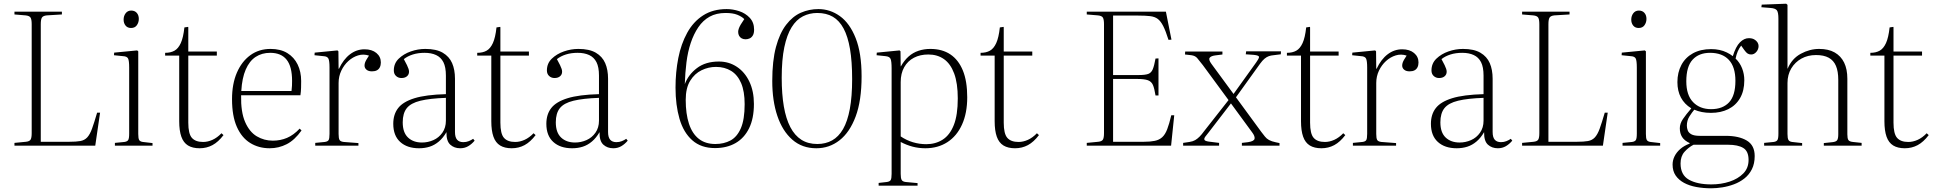

<svg xmlns="http://www.w3.org/2000/svg" viewBox="-20 -786 10429 1036"><path d="M58 0V-15L120 -21Q139 -23 145 -32.5Q151 -42 151 -68V-655Q151 -682 144.5 -691.5Q138 -701 118 -703L58 -708V-723H314V-708L232 -703Q213 -701 206.5 -691.5Q200 -682 200 -655V-21H354Q391 -21 413.5 -25Q436 -29 450.5 -44.5Q465 -60 476.5 -91.5Q488 -123 504 -178H520L494 0Z M600 0V-15L651 -20Q666 -22 671.5 -30Q677 -38 677 -65V-421Q677 -459 671 -470.5Q665 -482 644 -483L595 -488L596 -502L720 -514L726 -509V-63Q726 -39 731 -30.5Q736 -22 751 -20L803 -14V0ZM687 -635Q668 -635 657.5 -648Q647 -661 647 -680Q647 -700 658 -714.5Q669 -729 688 -729Q707 -729 718 -716.5Q729 -704 729 -684Q729 -665 718.5 -650Q708 -635 687 -635Z M1057 14Q1019 14 994.5 -1Q970 -16 958.5 -48.5Q947 -81 947 -132V-486H871V-501Q901 -501 921.5 -512.5Q942 -524 955.5 -553.5Q969 -583 975 -638L995 -641L996 -638V-508H1150V-486H996V-124Q996 -64 1015.5 -42Q1035 -20 1076 -20Q1101 -20 1126.5 -31.5Q1152 -43 1175 -67L1186 -57Q1158 -20 1126.5 -3Q1095 14 1057 14Z M1435 14Q1376 14 1330 -14.5Q1284 -43 1258 -101.5Q1232 -160 1232 -251Q1232 -333 1258 -393.5Q1284 -454 1330.5 -488Q1377 -522 1440 -522Q1494 -522 1530.5 -499.5Q1567 -477 1586 -438Q1605 -399 1605 -349Q1605 -332 1604.5 -312Q1604 -292 1601 -272H1281Q1279 -182 1302.5 -128Q1326 -74 1365.5 -50.5Q1405 -27 1452 -27Q1493 -27 1528.5 -42Q1564 -57 1597 -92L1607 -82Q1570 -30 1527 -8Q1484 14 1435 14ZM1282 -295H1553Q1555 -311 1555.5 -324Q1556 -337 1556 -350Q1556 -427 1526.5 -464Q1497 -501 1438 -501Q1393 -501 1359.5 -479Q1326 -457 1306 -411Q1286 -365 1282 -295Z M1681 0V-15L1732 -20Q1748 -22 1753 -30Q1758 -38 1758 -64V-421Q1758 -458 1752 -470Q1746 -482 1725 -483L1677 -488L1678 -502L1801 -514L1806 -509L1807 -415H1809Q1833 -466 1868.5 -493Q1904 -520 1947 -520Q1987 -520 2011 -500Q2035 -480 2035 -449Q2035 -434 2029.5 -423Q2024 -412 2013.5 -406.5Q2003 -401 1987 -401Q1968 -401 1957.5 -410Q1947 -419 1947 -432Q1947 -440 1949.5 -447.5Q1952 -455 1957.5 -464.5Q1963 -474 1971 -486Q1941 -496 1912 -487Q1883 -478 1859.5 -456.5Q1836 -435 1821.5 -404.5Q1807 -374 1807 -338V-63Q1807 -40 1812 -31Q1817 -22 1835 -20L1914 -14V0Z M2241 14Q2177 14 2139.5 -20Q2102 -54 2102 -118Q2102 -169 2128.5 -203Q2155 -237 2216.5 -256Q2278 -275 2386 -278V-378Q2386 -424 2372.5 -450.5Q2359 -477 2333 -489Q2307 -501 2271 -501Q2236 -501 2207.5 -492Q2179 -483 2159 -467Q2170 -447 2176 -434.5Q2182 -422 2184.5 -414Q2187 -406 2187 -399Q2187 -384 2176 -374.5Q2165 -365 2146 -365Q2129 -365 2117 -376Q2105 -387 2105 -406Q2105 -444 2131.5 -469.5Q2158 -495 2196.5 -508.5Q2235 -522 2275 -522Q2334 -522 2369 -501.5Q2404 -481 2419.5 -445.5Q2435 -410 2435 -361V-74Q2435 -45 2446.5 -32Q2458 -19 2480 -19Q2496 -19 2509.5 -24.5Q2523 -30 2533 -37L2541 -27Q2525 -8 2506 3Q2487 14 2463 14Q2431 14 2409.5 -5.5Q2388 -25 2389 -73Q2371 -42 2348 -22.5Q2325 -3 2298.5 5.5Q2272 14 2241 14ZM2257 -17Q2289 -17 2318.5 -30Q2348 -43 2367 -70Q2386 -97 2386 -135V-258Q2300 -255 2248.5 -242.5Q2197 -230 2175 -202.5Q2153 -175 2153 -126Q2153 -71 2181.5 -44Q2210 -17 2257 -17Z M2741 14Q2703 14 2678.5 -1Q2654 -16 2642.5 -48.5Q2631 -81 2631 -132V-486H2555V-501Q2585 -501 2605.5 -512.5Q2626 -524 2639.5 -553.5Q2653 -583 2659 -638L2679 -641L2680 -638V-508H2834V-486H2680V-124Q2680 -64 2699.5 -42Q2719 -20 2760 -20Q2785 -20 2810.5 -31.5Q2836 -43 2859 -67L2870 -57Q2842 -20 2810.5 -3Q2779 14 2741 14Z M3067 14Q3003 14 2965.5 -20Q2928 -54 2928 -118Q2928 -169 2954.5 -203Q2981 -237 3042.5 -256Q3104 -275 3212 -278V-378Q3212 -424 3198.5 -450.5Q3185 -477 3159 -489Q3133 -501 3097 -501Q3062 -501 3033.5 -492Q3005 -483 2985 -467Q2996 -447 3002 -434.5Q3008 -422 3010.5 -414Q3013 -406 3013 -399Q3013 -384 3002 -374.5Q2991 -365 2972 -365Q2955 -365 2943 -376Q2931 -387 2931 -406Q2931 -444 2957.5 -469.5Q2984 -495 3022.5 -508.5Q3061 -522 3101 -522Q3160 -522 3195 -501.5Q3230 -481 3245.5 -445.5Q3261 -410 3261 -361V-74Q3261 -45 3272.5 -32Q3284 -19 3306 -19Q3322 -19 3335.5 -24.5Q3349 -30 3359 -37L3367 -27Q3351 -8 3332 3Q3313 14 3289 14Q3257 14 3235.5 -5.5Q3214 -25 3215 -73Q3197 -42 3174 -22.5Q3151 -3 3124.5 5.5Q3098 14 3067 14ZM3083 -17Q3115 -17 3144.5 -30Q3174 -43 3193 -70Q3212 -97 3212 -135V-258Q3126 -255 3074.5 -242.5Q3023 -230 3001 -202.5Q2979 -175 2979 -126Q2979 -71 3007.5 -44Q3036 -17 3083 -17Z M3838 13Q3763 13 3715.5 -29Q3668 -71 3646.5 -145Q3625 -219 3625 -313Q3625 -397 3640 -473Q3655 -549 3688 -609Q3721 -669 3774 -703Q3827 -737 3901 -737Q3934 -737 3968 -726Q4002 -715 4025.5 -690Q4049 -665 4049 -626Q4049 -606 4042 -594.5Q4035 -583 4024.5 -578.5Q4014 -574 4003 -574Q3991 -574 3982 -579Q3973 -584 3968 -593Q3963 -602 3963 -614Q3963 -621 3966 -630.5Q3969 -640 3976.5 -653Q3984 -666 3996 -683Q3982 -697 3958 -706.5Q3934 -716 3895 -716Q3845 -716 3809 -696Q3773 -676 3748 -639Q3723 -602 3707 -554Q3691 -506 3684 -449.5Q3677 -393 3675 -332Q3694 -383 3740.5 -418.5Q3787 -454 3859 -454Q3913 -454 3956 -425.5Q3999 -397 4023.5 -345.5Q4048 -294 4048 -225Q4048 -147 4022 -94Q3996 -41 3949 -14Q3902 13 3838 13ZM3840 -9Q3886 -9 3921.5 -28Q3957 -47 3977.5 -94Q3998 -141 3998 -224Q3998 -293 3979 -337.5Q3960 -382 3925 -403.5Q3890 -425 3843 -425Q3803 -425 3765.5 -407Q3728 -389 3704 -350Q3680 -311 3680 -247Q3680 -172 3697.5 -118.5Q3715 -65 3750.5 -37Q3786 -9 3840 -9Z M4385 14Q4308 14 4255 -32.5Q4202 -79 4174.5 -160.5Q4147 -242 4147 -349Q4147 -458 4167 -532.5Q4187 -607 4222 -652.5Q4257 -698 4301.5 -717.5Q4346 -737 4396 -737Q4459 -737 4512 -699Q4565 -661 4597 -580.5Q4629 -500 4629 -374Q4629 -243 4597 -157.5Q4565 -72 4510 -29Q4455 14 4385 14ZM4390 -9Q4435 -9 4470 -28.5Q4505 -48 4529 -89.5Q4553 -131 4565.5 -198Q4578 -265 4578 -359Q4578 -454 4566.5 -521.5Q4555 -589 4532 -632Q4509 -675 4474 -695.5Q4439 -716 4390 -716Q4348 -716 4312.5 -698Q4277 -680 4251.5 -639Q4226 -598 4212 -531Q4198 -464 4198 -366Q4198 -278 4209.5 -211.5Q4221 -145 4244.5 -100Q4268 -55 4304 -32Q4340 -9 4390 -9Z M4721 216V201L4765 196Q4781 194 4786 185.5Q4791 177 4791 152V-417Q4791 -455 4785.5 -468Q4780 -481 4758 -483L4710 -488L4711 -502L4834 -514L4839 -509L4840 -428H4841Q4859 -460 4882.5 -481Q4906 -502 4936 -512Q4966 -522 5000 -522Q5064 -522 5108 -492.5Q5152 -463 5175.5 -405.5Q5199 -348 5199 -261Q5199 -176 5171 -114Q5143 -52 5092 -19Q5041 14 4973 14Q4938 14 4905 5.5Q4872 -3 4840 -20V152Q4840 175 4845 184.5Q4850 194 4867 196L4931 202V216ZM4978 -8Q5028 -8 5066.5 -32.5Q5105 -57 5126.5 -111Q5148 -165 5148 -255Q5148 -337 5128.5 -389.5Q5109 -442 5073.5 -467Q5038 -492 4989 -492Q4945 -492 4911.5 -474.5Q4878 -457 4859 -423.5Q4840 -390 4840 -343V-50Q4871 -29 4906 -18.5Q4941 -8 4978 -8Z M5457 14Q5419 14 5394.5 -1Q5370 -16 5358.5 -48.5Q5347 -81 5347 -132V-486H5271V-501Q5301 -501 5321.5 -512.5Q5342 -524 5355.5 -553.5Q5369 -583 5375 -638L5395 -641L5396 -638V-508H5550V-486H5396V-124Q5396 -64 5415.5 -42Q5435 -20 5476 -20Q5501 -20 5526.5 -31.5Q5552 -43 5575 -67L5586 -57Q5558 -20 5526.5 -3Q5495 14 5457 14Z M5844 0V-15L5906 -21Q5925 -23 5931 -32.5Q5937 -42 5937 -68V-655Q5937 -681 5931 -691Q5925 -701 5904 -703L5844 -708V-723H6271L6301 -572L6285 -571Q6270 -619 6256.5 -645.5Q6243 -672 6227 -684Q6211 -696 6185.5 -699Q6160 -702 6122 -702H5986V-381H6122Q6159 -381 6175.5 -387Q6192 -393 6200 -412Q6208 -431 6215 -470L6231 -471V-271H6215Q6209 -309 6201 -327.5Q6193 -346 6174 -353Q6155 -360 6116 -360H5986V-21H6152Q6187 -21 6211 -26Q6235 -31 6251 -45.5Q6267 -60 6278 -88.5Q6289 -117 6300 -164H6316L6299 0Z M6364 0V-15L6398 -20Q6417 -23 6429 -30Q6441 -37 6452.5 -48.5Q6464 -60 6477 -78L6609 -246L6470 -435Q6450 -461 6439.5 -473Q6429 -485 6409 -488L6374 -492L6375 -508H6576V-492L6537 -487Q6514 -484 6507 -474Q6500 -464 6517 -441L6636 -279L6758 -449Q6772 -468 6773.5 -477.5Q6775 -487 6745 -490L6702 -493L6704 -509H6892L6891 -493L6851 -488Q6838 -487 6826.5 -483Q6815 -479 6803.5 -469.5Q6792 -460 6779 -442L6649 -261L6786 -74Q6797 -60 6805.5 -49Q6814 -38 6827.5 -30.5Q6841 -23 6865 -18L6884 -14V0H6681V-15L6715 -19Q6747 -24 6749.5 -37.5Q6752 -51 6737 -71L6622 -228L6502 -72Q6491 -59 6483.5 -48.5Q6476 -38 6479 -31.5Q6482 -25 6502 -22L6558 -15V0Z M7110 14Q7072 14 7047.5 -1Q7023 -16 7011.5 -48.5Q7000 -81 7000 -132V-486H6924V-501Q6954 -501 6974.5 -512.5Q6995 -524 7008.5 -553.5Q7022 -583 7028 -638L7048 -641L7049 -638V-508H7203V-486H7049V-124Q7049 -64 7068.5 -42Q7088 -20 7129 -20Q7154 -20 7179.5 -31.5Q7205 -43 7228 -67L7239 -57Q7211 -20 7179.5 -3Q7148 14 7110 14Z M7280 0V-15L7331 -20Q7347 -22 7352 -30Q7357 -38 7357 -64V-421Q7357 -458 7351 -470Q7345 -482 7324 -483L7276 -488L7277 -502L7400 -514L7405 -509L7406 -415H7408Q7432 -466 7467.5 -493Q7503 -520 7546 -520Q7586 -520 7610 -500Q7634 -480 7634 -449Q7634 -434 7628.5 -423Q7623 -412 7612.5 -406.5Q7602 -401 7586 -401Q7567 -401 7556.5 -410Q7546 -419 7546 -432Q7546 -440 7548.5 -447.5Q7551 -455 7556.5 -464.5Q7562 -474 7570 -486Q7540 -496 7511 -487Q7482 -478 7458.5 -456.5Q7435 -435 7420.5 -404.5Q7406 -374 7406 -338V-63Q7406 -40 7411 -31Q7416 -22 7434 -20L7513 -14V0Z M7840 14Q7776 14 7738.5 -20Q7701 -54 7701 -118Q7701 -169 7727.5 -203Q7754 -237 7815.5 -256Q7877 -275 7985 -278V-378Q7985 -424 7971.5 -450.5Q7958 -477 7932 -489Q7906 -501 7870 -501Q7835 -501 7806.5 -492Q7778 -483 7758 -467Q7769 -447 7775 -434.5Q7781 -422 7783.5 -414Q7786 -406 7786 -399Q7786 -384 7775 -374.5Q7764 -365 7745 -365Q7728 -365 7716 -376Q7704 -387 7704 -406Q7704 -444 7730.5 -469.5Q7757 -495 7795.5 -508.5Q7834 -522 7874 -522Q7933 -522 7968 -501.5Q8003 -481 8018.5 -445.5Q8034 -410 8034 -361V-74Q8034 -45 8045.5 -32Q8057 -19 8079 -19Q8095 -19 8108.5 -24.5Q8122 -30 8132 -37L8140 -27Q8124 -8 8105 3Q8086 14 8062 14Q8030 14 8008.5 -5.5Q7987 -25 7988 -73Q7970 -42 7947 -22.5Q7924 -3 7897.5 5.5Q7871 14 7840 14ZM7856 -17Q7888 -17 7917.5 -30Q7947 -43 7966 -70Q7985 -97 7985 -135V-258Q7899 -255 7847.5 -242.5Q7796 -230 7774 -202.5Q7752 -175 7752 -126Q7752 -71 7780.5 -44Q7809 -17 7856 -17Z M8193 0V-15L8255 -21Q8274 -23 8280 -32.5Q8286 -42 8286 -68V-655Q8286 -682 8279.5 -691.5Q8273 -701 8253 -703L8193 -708V-723H8449V-708L8367 -703Q8348 -701 8341.5 -691.5Q8335 -682 8335 -655V-21H8489Q8526 -21 8548.5 -25Q8571 -29 8585.5 -44.5Q8600 -60 8611.5 -91.5Q8623 -123 8639 -178H8655L8629 0Z M8735 0V-15L8786 -20Q8801 -22 8806.5 -30Q8812 -38 8812 -65V-421Q8812 -459 8806 -470.5Q8800 -482 8779 -483L8730 -488L8731 -502L8855 -514L8861 -509V-63Q8861 -39 8866 -30.5Q8871 -22 8886 -20L8938 -14V0ZM8822 -635Q8803 -635 8792.5 -648Q8782 -661 8782 -680Q8782 -700 8793 -714.5Q8804 -729 8823 -729Q8842 -729 8853 -716.5Q8864 -704 8864 -684Q8864 -665 8853.5 -650Q8843 -635 8822 -635Z M9213 230Q9171 230 9133 223Q9095 216 9066.5 200.5Q9038 185 9021.5 161Q9005 137 9005 102Q9005 79 9015.5 57.5Q9026 36 9046.5 18Q9067 0 9097 -11V-14Q9069 -27 9056.5 -46.5Q9044 -66 9044 -94Q9044 -119 9061 -144Q9078 -169 9105 -200V-202Q9069 -224 9050 -259.5Q9031 -295 9031 -343Q9031 -395 9052.5 -435.5Q9074 -476 9115 -498.5Q9156 -521 9213 -521Q9237 -521 9258 -516.5Q9279 -512 9297.5 -503Q9316 -494 9330 -483Q9346 -535 9368.5 -557.5Q9391 -580 9416 -580Q9434 -580 9445.5 -573.5Q9457 -567 9463 -557.5Q9469 -548 9469 -538Q9469 -520 9457 -506Q9445 -492 9429 -492Q9418 -492 9410 -497Q9402 -502 9392 -516L9375 -540Q9364 -526 9356.5 -508.5Q9349 -491 9345 -470Q9368 -448 9380 -417.5Q9392 -387 9392 -353Q9392 -296 9369 -256.5Q9346 -217 9305.5 -197Q9265 -177 9212 -177Q9185 -177 9163 -181.5Q9141 -186 9122 -194Q9110 -180 9096 -158Q9082 -136 9082 -108Q9082 -96 9086.5 -83Q9091 -70 9106 -61.5Q9121 -53 9152 -53H9292Q9363 -53 9405.5 -27.5Q9448 -2 9448 56Q9448 97 9433 127Q9418 157 9392.5 177Q9367 197 9336 208.5Q9305 220 9273 225Q9241 230 9213 230ZM9214 209Q9267 209 9312.5 194Q9358 179 9386.5 150Q9415 121 9415 77Q9415 30 9386.5 12.5Q9358 -5 9304 -5H9118Q9091 9 9069.5 33Q9048 57 9048 96Q9048 158 9093 183.5Q9138 209 9214 209ZM9213 -197Q9275 -197 9309.5 -233.5Q9344 -270 9344 -350Q9344 -425 9308.5 -463Q9273 -501 9207 -501Q9147 -501 9113 -464Q9079 -427 9079 -347Q9079 -273 9115.5 -235Q9152 -197 9213 -197Z M9499 0V-15L9550 -20Q9565 -22 9570.5 -30Q9576 -38 9576 -65V-685Q9576 -719 9568 -730Q9560 -741 9534 -743L9484 -747L9486 -761L9618 -766L9625 -760V-416H9626Q9649 -470 9697 -496Q9745 -522 9796 -522Q9846 -522 9879.5 -503Q9913 -484 9930.5 -448.5Q9948 -413 9948 -361V-61Q9948 -39 9953.5 -30.5Q9959 -22 9978 -20L10025 -15V0H9821V-14L9868 -19Q9887 -21 9893 -29.5Q9899 -38 9899 -62V-355Q9899 -401 9886.5 -430.5Q9874 -460 9847.5 -474.5Q9821 -489 9779 -489Q9735 -489 9700.5 -470Q9666 -451 9645.5 -417Q9625 -383 9625 -338V-63Q9625 -40 9630 -31Q9635 -22 9650 -20L9704 -14V0Z M10258 14Q10220 14 10195.5 -1Q10171 -16 10159.5 -48.5Q10148 -81 10148 -132V-486H10072V-501Q10102 -501 10122.5 -512.5Q10143 -524 10156.5 -553.5Q10170 -583 10176 -638L10196 -641L10197 -638V-508H10351V-486H10197V-124Q10197 -64 10216.5 -42Q10236 -20 10277 -20Q10302 -20 10327.5 -31.5Q10353 -43 10376 -67L10387 -57Q10359 -20 10327.5 -3Q10296 14 10258 14Z"/></svg>

Font: Literata 60pt ExtraLight
Style: Regular
Weight: 250
Designer: Latin by Veronika Burian and Jose Scaglione. Greek by Irene Vlachou. Cyrillic by Vera Evstafieva.
Foundry: TypeTogether
Version: Version 3.103;gftools[0.9.29]